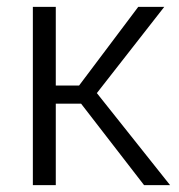

<svg xmlns="http://www.w3.org/2000/svg" viewBox="-20 -541 524 561"><path d="M384 -521H460L263 -269L477 0H401L217 -238H143V0H76V-521H143V-291H211Z"/></svg>

Font: IngvarSans
Style: Regular
Weight: 400
Version: Version 1.000